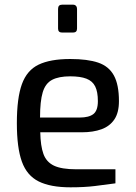

<svg xmlns="http://www.w3.org/2000/svg" viewBox="-20 -794 580 820"><path d="M281 6Q196 6 145.5 -19Q95 -44 73.5 -103.5Q52 -163 52 -268Q52 -375 73.5 -434.5Q95 -494 145 -518Q195 -542 280 -542Q354 -542 399.5 -526.5Q445 -511 466.5 -471.5Q488 -432 488 -362Q488 -313 468.5 -284Q449 -255 413.5 -242Q378 -229 329 -229H152Q153 -171 165.5 -136.5Q178 -102 210.5 -86.5Q243 -71 306 -71H473V-11Q430 -5 385 0.5Q340 6 281 6ZM151 -292H320Q360 -292 379 -307Q398 -322 398 -362Q398 -402 386.5 -425Q375 -448 349 -458Q323 -468 280 -468Q231 -468 202.5 -453Q174 -438 162.5 -400Q151 -362 151 -292ZM245 -655Q228 -655 228 -672V-756Q228 -774 245 -774H292Q300 -774 304.5 -769Q309 -764 309 -756V-672Q309 -655 292 -655Z"/></svg>

Font: Exo Thin Medium
Style: Regular
Weight: 500
Version: Version 2.000